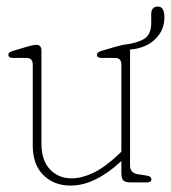

<svg xmlns="http://www.w3.org/2000/svg" viewBox="-20 -568 532 598"><path d="M82 -115V-366.5Q82 -387.5 63 -387.5H20.5Q6 -387.5 6 -397.5Q6 -405.5 20 -409.5L67.5 -423.5Q85 -428.5 92.5 -428.5Q109 -428.5 109 -410.5V-122.5Q109 -68.5 135.5 -40.5Q162 -12.5 203.5 -12.5Q234.5 -12.5 270.8 -29.8Q307 -47 348.5 -86.5L358 -95.5V-366.5Q358 -387.5 339 -387.5H296.5Q282 -387.5 282 -397.5Q282 -405.5 296 -409.5L343.5 -423.5Q356.5 -427 362.5 -428Q364 -428.5 365.5 -428.5Q409.5 -434 430.2 -447.8Q451 -461.5 451 -496V-524Q451 -547.5 472 -547.5Q492 -547.5 492 -514Q492 -473.5 463.2 -445.8Q434.5 -418 385 -413.5V-410.5V-52Q385 -28.5 411 -25L437.5 -21Q451.5 -19 451.5 -9Q451.5 0 437.5 0H385.5Q370 0 364 -6Q358 -12 358 -30V-66.5Q319 -30 279.2 -10Q239.5 10 199.5 10Q148.5 10 115.2 -22.5Q82 -55 82 -115Z"/></svg>

Font: Fraunces 144pt S100 Thin
Style: Regular
Weight: 100
Version: Version 1.000; ttfautohint (v1.8.3)